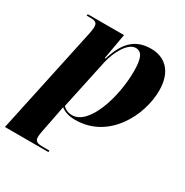

<svg xmlns="http://www.w3.org/2000/svg" viewBox="-198 -689 1030 1071"><g transform="rotate(30 317.0 -153.0)"><path d="M128 -447 -19 240H261L262 230H222C184 230 168 224 168 195C168 184 170 171 174 152L197 35C201 13 204 -2 207 -18C228 -1 256 10 300 10C516 10 625 -207 625 -365C625 -491 557 -546 470 -546C363 -546 310 -482 276 -371H271L300 -536H67L65 -526H88C126 -526 134 -516 134 -490C134 -481 132 -465 128 -447ZM272 -4C245 -4 224 -15 212 -29L280 -347C295 -419 342 -507 393 -507C432 -507 449 -474 449 -389C449 -217 379 -4 272 -4Z"/></g></svg>

Font: Noto Serif Display ExtraBold
Style: Italic
Weight: 800
Italic angle: -12°
Designer: Monotype Design Team
Foundry: Monotype Imaging Inc.
Version: Version 2.009